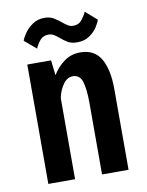

<svg xmlns="http://www.w3.org/2000/svg" viewBox="-79 -735 607 792"><g transform="rotate(-10 225.0 -339.0)"><path d="M59 0V-500H158.5L166 -436.5Q185 -468.5 214.5 -490Q244 -511.5 282 -511.5Q341.5 -511.5 368.2 -465.8Q395 -420 395 -338.5V0H284V-301Q284 -356 274.5 -388Q265 -420 235 -420Q211.5 -420 194.5 -395.8Q177.5 -371.5 171 -340V0ZM277.5 -554.5Q254 -554.5 238.5 -564Q223 -573.5 211 -584Q200.5 -593 190 -599.8Q179.5 -606.5 166.5 -606.5Q142.5 -606.5 128.8 -588.8Q115 -571 110.5 -557.5L61.5 -599Q64.5 -610 77.2 -628.8Q90 -647.5 111.2 -662.5Q132.5 -677.5 161.5 -677.5Q184.5 -677.5 200 -668Q215.5 -658.5 228.5 -648Q239.5 -638.5 250.2 -631.5Q261 -624.5 274.5 -624.5Q297.5 -624.5 311.2 -642.5Q325 -660.5 330 -673.5L377.5 -632Q374.5 -620 362.5 -601.5Q350.5 -583 329.5 -568.8Q308.5 -554.5 277.5 -554.5Z"/></g></svg>

Font: Trispace Condensed Medium
Style: Regular
Weight: 500
Width: 3
Designer: Tyler Finck
Foundry: Etcetera Type Company
Version: Version 1.210; ttfautohint (v1.8.3)